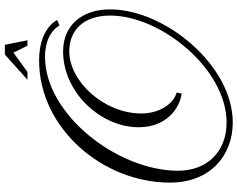

<svg xmlns="http://www.w3.org/2000/svg" viewBox="-116 -770 999 808"><g transform="rotate(-90 384.0 -365.5)"><path d="M704 -625C703 -629 667 -701 534 -701C249 -701 20 -434 20 -150C20 19 134 114 273 114C514 114 749 -172 749 -402C749 -523 680 -600 572 -600C401 -600 253 -443 253 -282C253 -168 329 -110 395 -101L399 -122C353 -135 311 -192 311 -271C311 -428 446 -574 573 -574C660 -574 723 -515 723 -402C723 -188 498 88 273 88C146 88 70 2 70 -116C70 -371 307 -676 549 -676C651 -676 680 -618 681 -615ZM619 -750 600 -845H559L453 -750H486L567 -809L596 -750Z"/></g></svg>

Font: Parisienne
Style: Regular
Weight: 400
Designer: Astigmatic (AOETI)
Foundry: Astigmatic (AOETI)
Version: Version 1.000